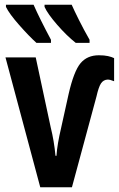

<svg xmlns="http://www.w3.org/2000/svg" viewBox="-20 -786 499 806"><path d="M5 -766V-757Q19 -728 60.5 -681Q102 -634 133 -606H194V-619Q146 -709 121 -766ZM167 -766V-757Q180 -728 220 -682Q260 -636 298 -606H356V-619Q332 -661 311.5 -702Q291 -743 281 -766ZM268 -391 237 -251Q220 -179 217 -132H213Q207 -195 193 -251L130 -545H3L149 0H282L385 -381Q394 -421 404 -436Q414 -451 432 -452Q442 -452 459 -445V-542Q449 -547 433.5 -550.5Q418 -554 395 -554Q346 -554 318 -520.5Q290 -487 268 -391Z"/></svg>

Font: Noto Sans UI Condensed
Style: Bold
Weight: 700
Width: 3
Designer: Monotype Design Team
Foundry: Monotype Imaging Inc.
Version: 1.001